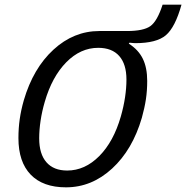

<svg xmlns="http://www.w3.org/2000/svg" viewBox="-20 -788 798 823"><path d="M82 -358Q122 -495 209 -575Q296 -655 406 -655H524Q595 -655 624.5 -676Q654 -697 677 -768H758Q731 -671 691 -637Q651 -603 560 -603Q556 -603 551 -603.5Q546 -604 535 -605L532 -601Q573 -575 592 -536.5Q611 -498 611 -441Q611 -400 605.5 -363Q600 -326 588 -283Q548 -146 460.5 -65.5Q373 15 263 15Q164 15 111.5 -39.5Q59 -94 59 -196Q59 -238 64.5 -277Q70 -316 82 -358ZM148 -195Q148 -128 179 -92.5Q210 -57 268 -57Q344 -57 405.5 -119Q467 -181 498 -289Q510 -331 516 -371Q522 -411 522 -447Q522 -513 491 -548Q460 -583 401 -583Q325 -583 264 -521Q203 -459 172 -352Q160 -311 154 -271Q148 -231 148 -195Z"/></svg>

Font: Intel One Mono
Style: Italic
Weight: 400
Italic angle: -16°
Monospace: yes
Designer: Fred Shallcrass
Foundry: Frere-Jones Type LLC
Version: Version 1.400;hotconv 1.1.0;makeotfexe 2.6.0;FJTRelease1.4